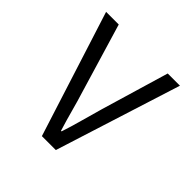

<svg xmlns="http://www.w3.org/2000/svg" viewBox="-172 -800 945 945"><g transform="rotate(45 300.0 -328.0)"><path d="M252 0 43 -656H131L237 -302Q255 -244 268.5 -193.5Q282 -143 300 -85H304Q323 -143 336.5 -193.5Q350 -244 367 -302L472 -656H557L349 0Z"/></g></svg>

Font: Source Code Pro
Style: Regular
Weight: 400
Monospace: yes
Designer: Paul D. Hunt, Teo Tuominen
Foundry: Adobe Systems Incorporated
Version: Version 1.018;hotconv 1.0.116;makeotfexe 2.5.65601